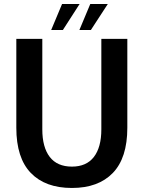

<svg xmlns="http://www.w3.org/2000/svg" viewBox="-20 -921 714 953"><path d="M337 12Q205 12 133 -62.5Q61 -137 61 -287V-728H190V-279Q190 -190 227 -142Q264 -94 337 -94Q409 -94 446 -142Q483 -190 483 -279V-728H612V-287Q612 -137 540 -62.5Q468 12 337 12ZM234 -772 288 -901H375L292 -772ZM374 -772 428 -901H515L431 -772Z"/></svg>

Font: Murecho Medium
Style: Regular
Weight: 500
Designer: Neil Summerour
Foundry: Positype
Version: Version 1.010; ttfautohint (v1.8.3)